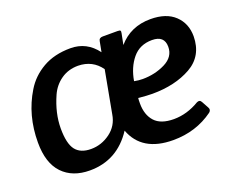

<svg xmlns="http://www.w3.org/2000/svg" viewBox="-90 -662 1008 826"><g transform="rotate(-20 414.0 -249.5)"><path d="M761 -46Q681 12 577 12Q434 12 393 -98Q321 12 195 12Q116 12 70.5 -35.5Q25 -83 25 -177Q25 -302 85 -400Q115 -450 168 -480.5Q221 -511 295 -511Q369 -511 415 -449L424 -496Q426 -511 443 -511H511Q521 -511 523.5 -508Q526 -505 524 -496L514 -446Q570 -511 661 -511Q733 -511 772 -474Q811 -437 811 -378Q810 -288 737 -247Q664 -206 560 -206Q536 -206 496 -210Q495 -202 495 -185Q495 -133 522.5 -102.5Q550 -72 610 -72Q670 -72 727 -106Q741 -113 748 -100L765 -69Q773 -56 761 -46ZM403 -376Q366 -428 300 -429Q255 -429 221.5 -405.5Q188 -382 171 -344Q138 -270 138 -200.5Q138 -131 160.5 -102Q183 -73 231 -73Q279 -73 319 -102.5Q359 -132 367 -182ZM693 -373Q693 -424 636.5 -424Q580 -424 547 -384Q514 -344 504 -284Q524 -280 542 -280Q599 -280 646 -303.5Q693 -327 693 -373Z"/></g></svg>

Font: Crete Round
Style: Italic
Weight: 400
Designer: Veronika Burian
Foundry: TypeTogether
Version: Version 1.001; ttfautohint (v1.6)